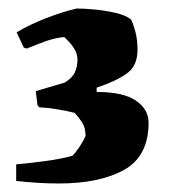

<svg xmlns="http://www.w3.org/2000/svg" viewBox="-20 -740 401 451"><path d="M118 -309Q71 -309 18 -315V-354Q53 -357 89 -362Q125 -367 150 -374Q158 -382 167 -395.5Q176 -409 181 -421Q181 -440 172.5 -453Q164 -466 155 -475Q135 -480 113.5 -483.5Q92 -487 72 -488L68 -493L64 -526L132 -546Q150 -557 156 -570.5Q162 -584 162 -599Q162 -613 154.5 -625.5Q147 -638 131 -653Q109 -651 87 -643Q65 -635 43 -626L36 -628L19 -664Q49 -682 87.5 -697Q126 -712 160 -720Q179 -720 204 -717.5Q229 -715 252.5 -709.5Q276 -704 288 -694Q293 -684 298 -665.5Q303 -647 303 -623Q303 -585 277.5 -567Q252 -549 207 -534V-524Q270 -524 299.5 -503.5Q329 -483 329 -452Q329 -373 271.5 -341Q214 -309 118 -309Z"/></svg>

Font: Labrada Black
Style: Regular
Weight: 900
Designer: Mercedes Jáuregui
Foundry: Omnibus-Type Team
Version: Version 1.000; ttfautohint (v1.8.4.7-5d5b)